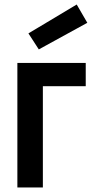

<svg xmlns="http://www.w3.org/2000/svg" viewBox="-20 -831 416 851"><path d="M106 -683 320 -811 367 -730 152 -612ZM57 -552H360V-449H170V0H57Z"/></svg>

Font: Involve SemiBold
Style: Regular
Weight: 600
Designer: Stefan Peev
Foundry: Context Ltd.
Version: Version 1.001